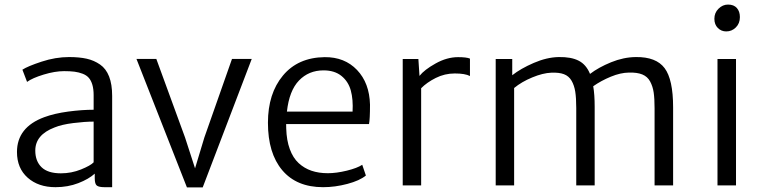

<svg xmlns="http://www.w3.org/2000/svg" viewBox="-20 -816 3363 845"><path d="M473.6 7.8H439.9Q416 7.8 406.5 1Q397 -5.9 397 -31.2V-51.8Q370.6 -27.8 324.7 -10Q278.8 7.8 224.1 7.8Q148.9 7.8 101.8 -33.9Q54.7 -75.7 54.7 -147Q54.7 -255.9 174.8 -300.3Q219.7 -316.9 280.3 -325Q340.8 -333 392.1 -333V-397.5Q392.1 -423.8 386.5 -442.9Q380.9 -461.9 370.8 -473.4Q360.8 -484.9 343.8 -491.5Q326.7 -498 307.9 -500.5Q289.1 -502.9 262.2 -502.9Q221.7 -502.9 172.1 -487.8Q122.6 -472.7 99.1 -455.6L78.6 -509.3Q101.6 -524.4 163.1 -544.7Q224.6 -564.9 283.7 -564.9Q329.1 -564.9 361.6 -557.6Q394 -550.3 420.4 -532Q446.8 -513.7 460.2 -479.2Q473.6 -444.8 473.6 -394ZM248 -53.2Q294.4 -53.2 336.7 -70.3Q378.9 -87.4 392.1 -101.6V-280.8Q353.5 -280.8 302.5 -274.4Q251.5 -268.1 219.7 -254.9Q135.3 -222.7 135.3 -153.3Q135.3 -106.9 162.8 -80.1Q190.4 -53.2 248 -53.2Z M802.7 8.8 580.6 -556.6H668L794.4 -210.9L838.4 -75.2L879.4 -210.9L1001 -556.6H1087.9L872.1 8.8Z M1401.9 7.8Q1285.2 7.8 1222.2 -66.9Q1159.2 -141.6 1159.2 -275.9Q1159.2 -404.3 1225.3 -483.6Q1291.5 -563 1408.7 -564.5Q1496.6 -565.4 1551.3 -508.1Q1606 -450.7 1608.4 -355.5Q1608.4 -290.5 1604 -270H1239.3Q1239.3 -256.8 1239.7 -250.5Q1241.2 -198.2 1255.4 -159.7Q1269.5 -121.1 1294.4 -98.1Q1319.3 -75.2 1351.1 -64.5Q1382.8 -53.7 1422.9 -53.7Q1460.4 -53.7 1506.3 -64.9Q1552.2 -76.2 1574.2 -90.8L1590.3 -43.5Q1563 -21 1508.8 -6.6Q1454.6 7.8 1401.9 7.8ZM1403.8 -506.3Q1338.9 -506.3 1295.9 -461.7Q1252.9 -417 1242.7 -324.7H1531.7Q1534.7 -378.4 1523.9 -417.7Q1513.2 -457 1482.9 -481.7Q1452.6 -506.3 1403.8 -506.3Z M1752.4 0V-556.2H1821.3L1826.2 -481.9Q1847.2 -508.8 1897 -536.6Q1946.8 -564.5 1996.1 -564.5Q2033.2 -564.5 2048.3 -558.1V-481.4Q2026.9 -492.7 1981.4 -492.7Q1937 -492.7 1897.7 -472.9Q1858.4 -453.1 1833.5 -427.7V0Z M2161.6 0V-556.2H2234.4V-484.9Q2271.5 -514.2 2329.1 -539.1Q2386.7 -564 2439 -564.9Q2493.7 -565.9 2526.9 -548.8Q2560.1 -531.7 2576.7 -490.7Q2614.3 -519.5 2669.4 -542Q2724.6 -564.5 2778.8 -564.9Q2867.7 -565.9 2905 -516.1Q2942.4 -466.3 2942.4 -343.3V0H2860.8V-339.4Q2860.8 -381.8 2856.9 -408.7Q2853 -435.5 2841.3 -457.3Q2829.6 -479 2806.9 -488.3Q2784.2 -497.6 2748 -496.6Q2710.9 -496.1 2668.2 -478.5Q2625.5 -460.9 2590.8 -436.5Q2597.2 -399.9 2597.2 -345.7V0H2516.1V-340.3Q2516.1 -384.8 2511.7 -412.6Q2507.3 -440.4 2495.4 -460.9Q2483.4 -481.4 2461.9 -489.5Q2440.4 -497.6 2406.2 -496.1Q2369.1 -494.6 2322.5 -475.3Q2275.9 -456.1 2242.7 -428.7V0Z M3137.7 0V-556.2H3219.2V0ZM3176.3 -677.7Q3154.3 -677.7 3139.2 -692.9Q3124 -708 3124 -733.4Q3124 -759.8 3142.3 -777.8Q3160.6 -795.9 3184.1 -795.9Q3209.5 -795.9 3222.9 -780.8Q3236.3 -765.6 3236.3 -740.7Q3236.3 -712.9 3218.5 -695.3Q3200.7 -677.7 3176.3 -677.7Z"/></svg>

Font: HaufeMerriweatherSansLt
Style: Regular
Weight: 300
Designer: Eben Sorkin
Foundry: Eben Sorkin
Version: Version 1.56